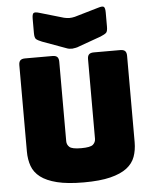

<svg xmlns="http://www.w3.org/2000/svg" viewBox="-63 -1029 873 1097"><g transform="rotate(-5 373.0 -481.0)"><path d="M682 -189Q682 -143 668.5 -105.5Q655 -68 620.5 -41.5Q586 -15 526 0Q466 15 373 15Q280 15 220 0Q160 -15 125.5 -41.5Q91 -68 77.5 -105.5Q64 -143 64 -189V-684Q64 -703 72.5 -711.5Q81 -720 100 -720H257Q276 -720 284.5 -711.5Q293 -703 293 -684V-228Q293 -208 308 -194.5Q323 -181 375 -181Q428 -181 443 -194.5Q458 -208 458 -228V-684Q458 -703 466.5 -711.5Q475 -720 494 -720H646Q665 -720 673.5 -711.5Q682 -703 682 -684ZM404 -932 541 -972Q566 -980 574 -974Q582 -968 582 -941V-860Q582 -833 573.5 -825Q565 -817 541 -807L413 -761Q404 -757 393.5 -755Q383 -753 374 -752Q365 -752 357 -753Q349 -754 342 -757L205 -807Q180 -817 171.5 -825Q163 -833 163 -860V-941Q163 -968 171 -974Q179 -980 205 -972L342 -932Q359 -928 373 -928Q387 -928 404 -932Z"/></g></svg>

Font: Bungee
Style: Regular
Weight: 400
Designer: David Jonathan Ross
Foundry: David Jonathan Ross
Version: Version 1.001;PS 1.0;hotconv 1.0.72;makeotf.lib2.5.5900